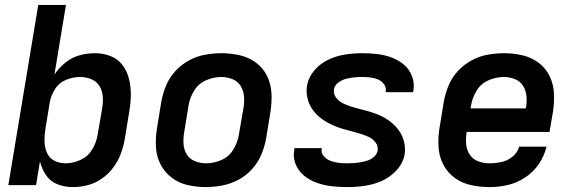

<svg xmlns="http://www.w3.org/2000/svg" viewBox="-20 -755 2344 783"><path d="M277 8Q307 8 338 0Q369 -8 396 -27Q423 -46 442.5 -72.5Q462 -99 473 -129Q484 -159 489 -189L507 -299Q513 -333 513.5 -366.5Q514 -400 506.5 -431.5Q499 -463 480.5 -488.5Q462 -514 431.5 -526Q401 -538 367 -538Q336 -538 304.5 -529.5Q273 -521 246.5 -499.5Q220 -478 202 -451L249 -735H136L14 0H127L143 -97Q150 -67 167.5 -41Q185 -15 214.5 -3.5Q244 8 277 8ZM247 -89Q222 -89 201 -100Q180 -111 171 -133Q162 -155 161.5 -179Q161 -203 165 -228L183 -338Q188 -366 204.5 -392Q221 -418 249.5 -429.5Q278 -441 306 -441Q330 -441 351.5 -432.5Q373 -424 385 -405Q397 -386 399 -362.5Q401 -339 397 -315L378 -205Q373 -174 356 -145.5Q339 -117 308.5 -103Q278 -89 247 -89Z M819 8Q852 8 886 1.5Q920 -5 951.5 -21.5Q983 -38 1007.5 -65Q1032 -92 1045.5 -124Q1059 -156 1065 -189L1083 -299Q1089 -337 1087 -375Q1085 -413 1069 -445.5Q1053 -478 1024 -499.5Q995 -521 958.5 -529.5Q922 -538 884 -538Q851 -538 817 -532Q783 -526 751.5 -509Q720 -492 695.5 -465.5Q671 -439 657.5 -406.5Q644 -374 638 -341L620 -231Q614 -193 616 -155Q618 -117 634.5 -85Q651 -53 679.5 -31Q708 -9 744.5 -0.5Q781 8 819 8ZM821 -89Q797 -89 775.5 -97.5Q754 -106 742 -125Q730 -144 728.5 -167.5Q727 -191 731 -215L749 -325Q754 -356 771.5 -385Q789 -414 820 -427.5Q851 -441 882 -441Q906 -441 927.5 -432.5Q949 -424 961 -405Q973 -386 975 -362.5Q977 -339 973 -315L954 -205Q949 -174 931.5 -145Q914 -116 883 -102.5Q852 -89 821 -89Z M1396 8Q1431 8 1466.5 3Q1502 -2 1536.5 -17Q1571 -32 1597.5 -61Q1624 -90 1630 -125Q1633 -145 1630.5 -163Q1628 -181 1621 -197.5Q1614 -214 1603 -228Q1592 -242 1578.5 -253.5Q1565 -265 1549.5 -274Q1534 -283 1517 -289.5Q1500 -296 1482.5 -301Q1465 -306 1447 -310.5Q1429 -315 1411.5 -320.5Q1394 -326 1378 -334Q1362 -342 1350.5 -357Q1339 -372 1342 -391Q1342 -391 1342 -391Q1342 -391 1342 -391Q1345 -408 1360.5 -419Q1376 -430 1392.5 -434Q1409 -438 1425.5 -439.5Q1442 -441 1458 -441Q1475 -441 1491 -439Q1507 -437 1521.5 -431Q1536 -425 1546 -411.5Q1556 -398 1553 -382Q1553 -380 1552 -379H1664Q1665 -383 1666 -386Q1671 -417 1660 -445Q1649 -473 1627 -491.5Q1605 -510 1577 -520.5Q1549 -531 1519 -534.5Q1489 -538 1458 -538Q1424 -538 1389.5 -533Q1355 -528 1321 -512.5Q1287 -497 1262.5 -468.5Q1238 -440 1232 -405Q1229 -386 1231.5 -367.5Q1234 -349 1241 -332.5Q1248 -316 1259 -302Q1270 -288 1283.5 -277Q1297 -266 1312.5 -257Q1328 -248 1345 -241Q1362 -234 1379.5 -229Q1397 -224 1414.5 -219.5Q1432 -215 1450 -209.5Q1468 -204 1484 -196.5Q1500 -189 1511.5 -174Q1523 -159 1520 -140Q1517 -126 1505 -115.5Q1493 -105 1479.5 -100.5Q1466 -96 1452 -93.5Q1438 -91 1424 -90Q1410 -89 1396 -89Q1378 -89 1361 -91Q1344 -93 1328 -99Q1312 -105 1300.5 -118Q1289 -131 1292 -149L1293 -151H1181Q1180 -148 1180 -144Q1174 -113 1186 -84.5Q1198 -56 1221.5 -37.5Q1245 -19 1273.5 -9Q1302 1 1333 4.5Q1364 8 1396 8Z M1977 8Q2013 8 2050.5 -0.5Q2088 -9 2122 -31.5Q2156 -54 2178 -87Q2200 -120 2209 -157H2097Q2091 -133 2070 -116Q2049 -99 2024.5 -94Q2000 -89 1977 -89Q1952 -89 1930.5 -97Q1909 -105 1896 -124Q1883 -143 1881 -167Q1879 -191 1883 -215V-217H2221L2235 -299Q2241 -337 2239 -375Q2237 -413 2221 -445.5Q2205 -478 2176 -499.5Q2147 -521 2110.5 -529.5Q2074 -538 2036 -538Q2003 -538 1969 -532Q1935 -526 1903.5 -509Q1872 -492 1847.5 -465.5Q1823 -439 1809.5 -406.5Q1796 -374 1790 -341L1772 -231Q1766 -192 1768.5 -154Q1771 -116 1788 -83.5Q1805 -51 1834.5 -29.5Q1864 -8 1901 0Q1938 8 1977 8ZM2124 -313H1899L1901 -325Q1906 -356 1923.5 -385Q1941 -414 1972 -427.5Q2003 -441 2034 -441Q2058 -441 2079.5 -432.5Q2101 -424 2113 -405Q2125 -386 2127 -362.5Q2129 -339 2125 -315Z"/></svg>

Font: Iosevka Sparkle SmBdObl
Style: Regular
Weight: 600
Italic angle: -9°
Designer: Belleve Invis
Foundry: Belleve Invis
Version: Version 4.5.0; ttfautohint (v1.8.3)